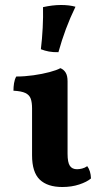

<svg xmlns="http://www.w3.org/2000/svg" viewBox="-20 -740 398 769"><path d="M229.6 9Q170.1 9 139.2 -20.6Q108.4 -50.3 108.4 -117.8V-306.2Q108.4 -329.7 103.1 -344.7Q97.8 -359.6 81.8 -367.4Q65.8 -375.1 33.9 -376.7Q33.9 -391.9 36.2 -406.6Q38.4 -421.3 45 -433.5Q78.3 -433.5 113.9 -438.5Q149.5 -443.5 178.6 -451.3Q207.7 -459 221.8 -467Q235 -461.9 242.8 -449.5Q250.6 -437.1 250.6 -414.5V-124.1Q250.6 -89.5 259.8 -75.9Q269 -62.2 288.5 -62.2Q298 -62.2 309 -65Q320 -67.7 329.4 -74.5Q343.4 -55.9 344.4 -25.3Q328.3 -11.4 297.5 -1.2Q266.8 9 229.6 9ZM214 -531Q192.6 -530.5 176 -533.6Q159.5 -536.7 143.7 -542.8Q148.7 -583.5 151 -628.5Q153.3 -673.5 152.3 -711.4Q170 -715.4 188.3 -717.7Q206.6 -720 224.3 -720Q257.6 -720 282.3 -713Q260.6 -668.4 244 -623.8Q227.4 -579.3 214 -531Z"/></svg>

Font: Vollkorn
Style: Regular
Weight: 400
Designer: Friedrich Althausen
Foundry: Friedrich Althausen
Version: Version 5.001